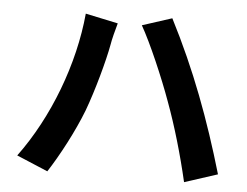

<svg xmlns="http://www.w3.org/2000/svg" viewBox="-52 -787 1103 858"><g transform="rotate(5 500.0 -358.0)"><path d="M699 -351C739 -243 775 -119 803 2L951 -46C881 -285 801 -501 687 -723L554 -680C597 -605 662 -454 699 -351ZM50 -52 190 7C240 -70 300 -183 337 -279C372 -373 409 -509 422 -580C425 -601 438 -652 446 -679L300 -710C279 -483 186 -236 50 -52Z"/></g></svg>

Font: Spoqa Han Sans Neo Bold
Style: Bold
Weight: 700
Designer: [Spoqa Han Sans Neo] Dong-huui Kim  Younghwa Kang  Yujin Lee  [Noto Sans] Ryoko NISHIZUKA  (kana & ideographs); Paul D. 
Foundry: Spoqa (http://www.spoqa-han-sans.com)
Version: Version 1.000